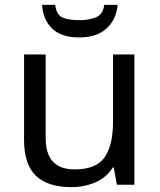

<svg xmlns="http://www.w3.org/2000/svg" viewBox="-20 -760 658 790"><path d="M533 -536V0H461L448 -71H444Q418 -29 372 -9.5Q326 10 274 10Q177 10 128 -36.5Q79 -83 79 -185V-536H168V-191Q168 -63 287 -63Q376 -63 410.5 -113Q445 -163 445 -257V-536ZM464 -740Q459 -680 418.5 -643Q378 -606 306 -606Q232 -606 194.5 -642.5Q157 -679 153 -740H207Q212 -699 237 -688Q262 -677 308 -677Q347 -677 375.5 -689Q404 -701 409 -740Z"/></svg>

Font: Go Noto Kurrent-Regular
Style: Regular
Weight: 400
Designer: Monotype Design Team
Foundry: Monotype Imaging Inc.
Version: Version 2.012; ttfautohint (v1.8.4.7-5d5b)